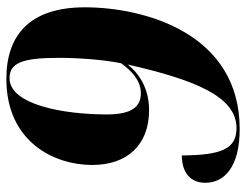

<svg xmlns="http://www.w3.org/2000/svg" viewBox="-105 -659 774 604"><g transform="rotate(-90 282.0 -357.0)"><path d="M178 10C481 10 561 -292 561 -477C561 -651 473 -724 336 -724C138 -724 65 -574 65 -454C65 -344 128 -275 237 -275C307 -275 353 -307 381 -342C333 -132 281 0 181 0C115 0 96 -48 95 -172C41 -172 9 -145 9 -98C9 -38 59 10 178 10ZM292 -301C250 -300 224 -327 224 -408C224 -545 255 -714 338 -714C385 -714 402 -676 402 -560C402 -494 396 -417 385 -363C362 -331 331 -301 292 -301Z"/></g></svg>

Font: Noto Serif Display ExtraBold
Style: Italic
Weight: 800
Italic angle: -12°
Designer: Monotype Design Team
Foundry: Monotype Imaging Inc.
Version: Version 2.009